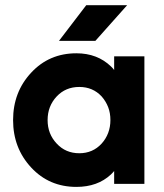

<svg xmlns="http://www.w3.org/2000/svg" viewBox="-20 -721 644 753"><path d="M211.3 -560.7H354L478.7 -700.7H318.3ZM427.7 -500V-446.3Q425 -449.7 422.2 -453.3Q419.3 -457 415.7 -460Q362 -512 279.7 -512Q172.7 -512 102.3 -436Q31.3 -360 31.3 -250Q31.3 -140.3 102.3 -64Q172.7 12 279.7 12Q362.7 12 415 -36.7Q418.7 -39.7 421.5 -43.3Q424.3 -47 427.7 -50.3V0H546.3V-500ZM291 -380Q344 -380 378.7 -342.7Q395.3 -323.7 404.2 -300.8Q413 -278 413 -250Q413 -223 404.2 -199.7Q395.3 -176.3 378.7 -158Q344 -120 291 -120Q237.3 -120 202.3 -158Q166.7 -195.7 166.7 -250Q166.7 -304.7 202.3 -342.7Q237.3 -380 291 -380Z"/></svg>

Font: Unageo Variable
Style: Regular
Weight: 300
Designer: Richard Sepsi
Foundry: Richard Sepsi
Version: Version 2.200